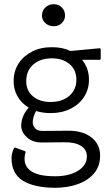

<svg xmlns="http://www.w3.org/2000/svg" viewBox="-20 -780 530 915"><path d="M98 -60Q104 -58 101 -52Q99 -46 98 -38Q97 -30 97 -22Q97 16 132 38Q167 60 243 60Q309 60 351.5 34Q394 8 394 -35Q394 -67 365.5 -85Q337 -103 285 -102L182 -101Q137 -100 109 -125Q81 -150 81 -181Q81 -202 90 -225Q99 -248 117 -267Q82 -288 63 -321.5Q44 -355 45 -397Q46 -444 70 -479.5Q94 -515 135.5 -535.5Q177 -556 231 -555Q278 -555 316 -537L454 -550Q460 -550 460 -544V-501Q460 -495 454 -495H371Q404 -455 404 -400Q404 -354 380.5 -318Q357 -282 316 -261.5Q275 -241 221 -241Q184 -241 152 -251Q145 -239 140.5 -224.5Q136 -210 136 -198Q136 -182 147 -169Q158 -156 183 -156L301 -157Q375 -158 416.5 -124.5Q458 -91 457 -38Q457 13 427.5 47Q398 81 349.5 98Q301 115 241 115Q141 114 88 80.5Q35 47 35 -26Q35 -49 46 -73Q49 -78 54 -76ZM221 -294Q276 -294 310 -323Q344 -352 344 -400Q344 -447 311.5 -474.5Q279 -502 227 -502Q172 -502 138.5 -472.5Q105 -443 105 -393Q105 -348 137 -321Q169 -294 221 -294ZM236 -655Q212 -655 196 -670Q180 -685 180 -706Q180 -729 196 -744.5Q212 -760 236 -760Q259 -760 274.5 -744.5Q290 -729 290 -706Q290 -685 274.5 -670Q259 -655 236 -655Z"/></svg>

Font: Gowun Dodum
Style: Regular
Weight: 400
Designer: Yanghee Ryu
Foundry: Yanghee Ryu
Version: Version 2.000